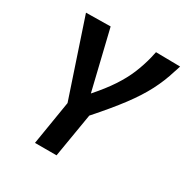

<svg xmlns="http://www.w3.org/2000/svg" viewBox="-162 -838 940 972"><g transform="rotate(30 308.0 -352.0)"><path d="M173 0 215 -257 67 -700 210 -702 293 -358Q346 -418 379.5 -469Q413 -520 433 -568Q453 -616 466 -668Q468 -677 470 -686Q472 -695 474 -704L616 -702Q613 -692 610 -682.5Q607 -673 604 -665Q585 -602 554 -542Q523 -482 472 -414Q421 -346 342 -257L299 0Z"/></g></svg>

Font: Georama SemiBold
Style: Italic
Weight: 600
Italic angle: -9°
Designer: Jean-Baptiste Levee
Foundry: Production Type
Version: Version 1.000